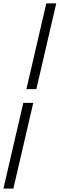

<svg xmlns="http://www.w3.org/2000/svg" viewBox="-91 -825 348 1120"><path d="M63 -305 179 -805H237L121 -305ZM-71 275 45 -225H103L-13 275Z"/></svg>

Font: Platypi ExtraBold
Style: Italic
Weight: 800
Italic angle: -13°
Designer: David Sargent
Foundry: Bolt Cutter Type
Version: Version 1.200; ttfautohint (v1.8.4.7-5d5b)